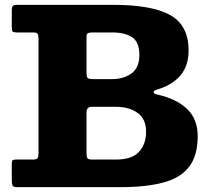

<svg xmlns="http://www.w3.org/2000/svg" viewBox="-20 -770 862 790"><path d="M475 0H51Q35.5 0 32 -6.2Q28.5 -12.5 28.5 -28.5V-98Q28.5 -108 32.5 -110.8Q36.5 -113.5 46 -113.5H116Q130.5 -113.5 134.5 -119.2Q138.5 -125 138.5 -140.5V-612.5Q138.5 -626 134.5 -631.2Q130.5 -636.5 117.5 -636.5H49.5Q36 -636.5 32.2 -640Q28.5 -643.5 28.5 -656.5V-726.5Q28.5 -740.5 32.8 -745.2Q37 -750 50 -750H447.5Q605 -750 680.5 -707.8Q756 -665.5 756 -562.5Q756 -499.5 722.5 -459.8Q689 -420 625 -401Q612 -397 612 -390.5Q612 -384 627 -381Q706.5 -363.5 750 -321.5Q793.5 -279.5 793.5 -210Q793.5 -131.5 759.5 -85.5Q725.5 -39.5 655 -19.8Q584.5 0 475 0ZM363.5 -444.5H440.5Q489 -444.5 521.2 -468Q553.5 -491.5 553.5 -544Q553.5 -596.5 524 -616.5Q494.5 -636.5 440.5 -636.5H359Q347.5 -636.5 341.8 -633.5Q336 -630.5 336 -618.5V-471Q336 -453.5 341 -449Q346 -444.5 363.5 -444.5ZM457.5 -113.5Q522 -113.5 551.5 -144.8Q581 -176 581 -228.5Q581 -280.5 546 -305.5Q511 -330.5 457.5 -330.5H357.5Q336 -330.5 336 -307.5V-139Q336 -124.5 340 -119Q344 -113.5 358.5 -113.5Z"/></svg>

Font: Besley* Heavy
Style: Regular
Weight: 800
Designer: Owen Earl
Foundry: indestructible type*
Version: Version 3.000; ttfautohint (v1.8.3)